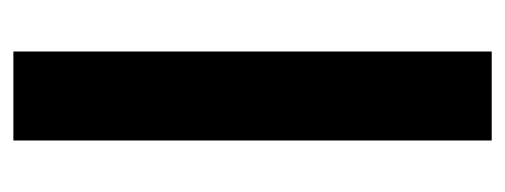

<svg xmlns="http://www.w3.org/2000/svg" viewBox="-254 -501 755 287"><g transform="rotate(-90 123.5 -357.5)"><path d="M57 0V-715H190V0Z"/></g></svg>

Font: Radio Canada Big SemiBold
Style: Regular
Weight: 600
Designer: Étienne Aubert Bonn
Foundry: Coppers and Brasses
Version: Version 1.001